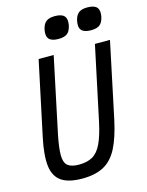

<svg xmlns="http://www.w3.org/2000/svg" viewBox="-150 -1129 941 1232"><g transform="rotate(-15 320.5 -512.5)"><path d="M240 14Q150 14 102.5 -18.5Q55 -51 46.5 -122Q38 -193 63 -310L167 -800H267L162 -302Q144 -214 144.5 -165Q145 -116 169 -97Q193 -78 243 -78Q298 -78 334 -99Q370 -120 394 -171Q418 -222 437 -310L541 -800H641L536 -302Q511 -185 475.5 -116Q440 -47 383.5 -16.5Q327 14 240 14ZM540 -891Q495 -891 477.5 -911Q460 -931 469 -974Q477 -1009 496.5 -1024Q516 -1039 554 -1039Q600 -1039 617 -1019Q634 -999 626 -958Q618 -921 598.5 -906Q579 -891 540 -891ZM324 -891Q279 -891 261.5 -911Q244 -931 253 -974Q261 -1009 280.5 -1024Q300 -1039 338 -1039Q384 -1039 401 -1019Q418 -999 410 -958Q402 -921 382.5 -906Q363 -891 324 -891Z"/></g></svg>

Font: Victor Mono Thin
Style: Bold Italic
Weight: 700
Italic angle: -12°
Monospace: yes
Version: Version 1.561;gftools[0.9.30]